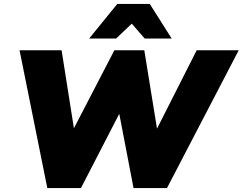

<svg xmlns="http://www.w3.org/2000/svg" viewBox="-20 -962 1241 982"><path d="M222 0 80 -705H295L358 -306L565 -705H718L783 -304L986 -705H1201L834 0H663L590 -380L394 0ZM436 -765 580 -942H746L858 -765H720L654 -841L574 -765Z"/></svg>

Font: Mulish ExtraBlack
Style: Italic
Weight: 1000
Italic angle: -9°
Designer: Vernon Adams
Foundry: Vernon Adams
Version: Version 3.603; ttfautohint (v1.8.3)